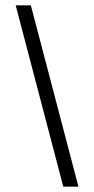

<svg xmlns="http://www.w3.org/2000/svg" viewBox="-20 -702 355 722"><path d="M275 0H218L39 -682H96Z"/></svg>

Font: Montagu Slab
Style: Bold
Weight: 700
Designer: Florian Karsten
Foundry: Florian Karsten
Version: Version 1.000